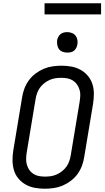

<svg xmlns="http://www.w3.org/2000/svg" viewBox="-20 -1144 640 1172"><path d="M254 8Q222 8 192.5 2.5Q163 -3 137.5 -17Q112 -31 93 -53.5Q74 -76 65.5 -104Q57 -132 56.5 -162.5Q56 -193 61 -225L115 -550Q119 -577 129 -603.5Q139 -630 156 -653.5Q173 -677 197 -695Q221 -713 247 -724Q273 -735 301 -739Q329 -743 355 -743Q387 -743 416.5 -737.5Q446 -732 471.5 -718Q497 -704 516 -681.5Q535 -659 544 -631Q553 -603 553 -572.5Q553 -542 548 -510L494 -185Q490 -158 480 -131.5Q470 -105 453 -81.5Q436 -58 412 -40Q388 -22 362 -11Q336 0 308 4Q280 8 254 8ZM254 -66Q272 -66 290 -68.5Q308 -71 326 -79Q344 -87 359.5 -99.5Q375 -112 386 -127.5Q397 -143 403 -161Q409 -179 412 -197L466 -522Q469 -541 470 -560Q471 -579 465.5 -596.5Q460 -614 450 -628.5Q440 -643 425 -652.5Q410 -662 392 -665.5Q374 -669 355 -669Q337 -669 319 -666.5Q301 -664 283 -656Q265 -648 249.5 -635.5Q234 -623 223 -607.5Q212 -592 206 -574Q200 -556 197 -538L143 -213Q140 -194 139.5 -175Q139 -156 144 -138.5Q149 -121 159 -106.5Q169 -92 184 -82.5Q199 -73 217 -69.5Q235 -66 254 -66ZM390 -823Q376 -823 362 -828Q348 -833 340 -844Q332 -855 329.5 -870Q327 -885 329 -900Q331 -910 336.5 -920Q342 -930 350.5 -936.5Q359 -943 369.5 -945.5Q380 -948 391 -948Q405 -948 419 -942.5Q433 -937 441.5 -926Q450 -915 452.5 -900Q455 -885 452 -870Q450 -860 444.5 -850Q439 -840 430.5 -833.5Q422 -827 411.5 -825Q401 -823 390 -823ZM252 -1056V-1124H597V-1056Z"/></svg>

Font: Iosevka Extended Oblique
Style: Regular
Weight: 400
Width: 7
Italic angle: -9°
Monospace: yes
Designer: Belleve Invis
Foundry: Belleve Invis
Version: Version 32.0.1; ttfautohint (v1.8.4)